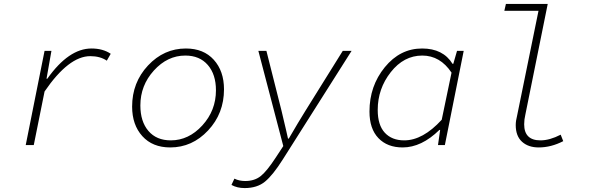

<svg xmlns="http://www.w3.org/2000/svg" viewBox="-20 -739 3040 978"><path d="M111 0 207 -480H242L217 -338H221Q330 -492 446 -492Q504 -492 544 -465L524 -430Q490 -453 440 -453Q330 -453 207 -273L152 0Z M847 12Q757 12 705 -45.5Q653 -103 653 -196Q653 -319 734 -405.5Q815 -492 927 -492Q1017 -492 1069 -434.5Q1121 -377 1121 -284Q1121 -161 1040 -74.5Q959 12 847 12ZM850 -24Q941 -24 1010.5 -100Q1080 -176 1080 -279Q1080 -360 1038.5 -408Q997 -456 924 -456Q833 -456 764 -380Q695 -304 695 -202Q695 -120 736 -72Q777 -24 850 -24Z M1226 219Q1188 219 1159 203L1174 171Q1198 183 1229 183Q1277 183 1308.5 157.5Q1340 132 1385 63L1423 5L1296 -480H1337L1414 -175Q1418 -157 1424 -132.5Q1430 -108 1437 -77.5Q1444 -47 1447 -33H1451Q1501 -119 1536 -175L1726 -480H1771L1420 74Q1370 153 1330 186Q1290 219 1226 219Z M2031 12Q1953 12 1907.5 -35.5Q1862 -83 1862 -171Q1862 -301 1940 -396.5Q2018 -492 2130 -492Q2237 -492 2285 -414H2289L2308 -480H2342L2246 0H2211L2222 -77H2218Q2127 12 2031 12ZM2039 -24Q2134 -24 2230 -129L2280 -369Q2222 -456 2131 -456Q2037 -456 1970.5 -371.5Q1904 -287 1904 -179Q1904 -102 1940 -63Q1976 -24 2039 -24Z M2724 12Q2671 12 2639 -17Q2607 -46 2607 -102Q2607 -123 2614 -150L2723 -684H2549L2557 -719H2770L2656 -155Q2650 -130 2650 -106Q2650 -24 2733 -24Q2780 -24 2836 -53L2849 -20Q2787 12 2724 12Z"/></svg>

Font: TypoPRO Source Code Pro
Style: Italic
Weight: 300
Italic angle: -11°
Monospace: yes
Designer: Paul D. Hunt, Teo Tuominen
Foundry: Adobe Systems Incorporated
Version: Version 1.030;PS 1.0;hotconv 1.0.84;makeotf.lib2.5.63406